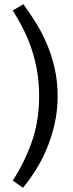

<svg xmlns="http://www.w3.org/2000/svg" viewBox="-20 -730 341 903"><path d="M90 -710Q120 -669 149 -622.5Q178 -576 200.5 -523Q223 -470 237 -409Q251 -348 251 -278Q251 -208 236.5 -145.5Q222 -83 199 -28.5Q176 26 147 71.5Q118 117 88 153L40 119Q95 35 129.5 -62.5Q164 -160 164 -278Q164 -337 155.5 -389.5Q147 -442 131.5 -490.5Q116 -539 93 -586Q70 -633 40 -681Z"/></svg>

Font: Mukta Vaani
Style: Regular
Weight: 400
Designer: Noopur Datye, Girish Dalvi, Yashodeep Gholap, Pallavi Karambelkar
Foundry: Ek Type
Version: Version 2.538;PS 1.000;hotconv 16.6.51;makeotf.lib2.5.65220;